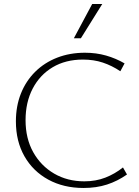

<svg xmlns="http://www.w3.org/2000/svg" viewBox="-20 -927 693 954"><path d="M395 7Q296 7 220 -34.5Q144 -76 101.5 -150.5Q59 -225 59 -324Q59 -400 84 -462.5Q109 -525 155 -570.5Q201 -616 264 -640.5Q327 -665 402 -665Q458 -665 507 -651Q556 -637 599 -612L578 -573Q536 -601 491 -616Q446 -631 392 -631Q306 -631 242 -593Q178 -555 142.5 -487Q107 -419 107 -330Q107 -239 145 -171Q183 -103 249 -64.5Q315 -26 399 -26Q456 -26 503.5 -44.5Q551 -63 591 -95L611 -60Q564 -27 511.5 -10Q459 7 395 7ZM347 -737 438 -907H488L382 -737Z"/></svg>

Font: Ysabeau ExtraLight
Style: Regular
Weight: 250
Designer: Christian Thalmann (Catharsis Fonts)
Version: Version 2.002